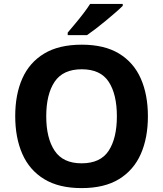

<svg xmlns="http://www.w3.org/2000/svg" viewBox="-20 -954 836 984"><path d="M738 -358Q738 -247 701.5 -164.5Q665 -82 590 -36Q515 10 398 10Q282 10 206.5 -36Q131 -82 94.5 -165Q58 -248 58 -359Q58 -470 94.5 -552Q131 -634 206.5 -679.5Q282 -725 399 -725Q515 -725 590 -679.5Q665 -634 701.5 -551.5Q738 -469 738 -358ZM217 -358Q217 -246 260 -181.5Q303 -117 398 -117Q495 -117 537 -181.5Q579 -246 579 -358Q579 -471 537 -535Q495 -599 399 -599Q303 -599 260 -535Q217 -471 217 -358ZM609 -924Q595 -910 572 -890Q549 -870 522.5 -848Q496 -826 470.5 -806.5Q445 -787 426 -774H327V-787Q343 -806 364.5 -831.5Q386 -857 407 -884.5Q428 -912 442 -934H609Z"/></svg>

Font: RS Noto Sans
Style: Bold
Weight: 700
Designer: Monotype Design Team
Foundry: Monotype Imaging Inc.
Version: Version 3.10